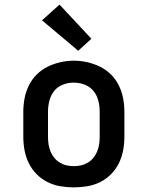

<svg xmlns="http://www.w3.org/2000/svg" viewBox="-20 -804 640 832"><path d="M300 8Q271 8 241.5 3Q212 -2 186 -15Q160 -28 139 -49Q118 -70 105 -96.5Q92 -123 86.5 -152Q81 -181 81 -210V-320Q81 -349 86.5 -378Q92 -407 105 -433.5Q118 -460 139 -481Q160 -502 186.5 -515Q213 -528 242 -534.5Q271 -541 300 -541Q329 -541 358 -534.5Q387 -528 413.5 -515Q440 -502 461 -481Q482 -460 495 -433.5Q508 -407 513.5 -378Q519 -349 519 -320V-210Q519 -181 513.5 -152Q508 -123 495 -96.5Q482 -70 461 -49Q440 -28 414 -15Q388 -2 358.5 3Q329 8 300 8ZM300 -84Q316 -84 331.5 -87.5Q347 -91 361 -99.5Q375 -108 385 -120.5Q395 -133 401 -147.5Q407 -162 409.5 -178Q412 -194 412 -210V-320Q412 -336 409.5 -352Q407 -368 401 -383Q395 -398 384.5 -410.5Q374 -423 360 -431Q346 -439 330 -442.5Q314 -446 298 -446Q275 -446 252 -437Q229 -428 214.5 -409.5Q200 -391 194 -367.5Q188 -344 188 -320V-210Q188 -194 190.5 -178Q193 -162 199 -147.5Q205 -133 215 -120.5Q225 -108 239 -99.5Q253 -91 268.5 -87.5Q284 -84 300 -84ZM319 -584 162 -716 238 -784 376 -636Z"/></svg>

Font: Iosevka Slab Semibold Extended
Style: Regular
Weight: 600
Width: 7
Monospace: yes
Designer: Belleve Invis
Foundry: Belleve Invis
Version: Version 11.1.0; ttfautohint (v1.8.3)